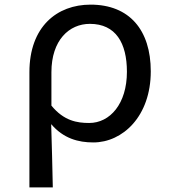

<svg xmlns="http://www.w3.org/2000/svg" viewBox="-20 -601 740 829"><path d="M107 -289V208H208C206 109 204 36 201 -65C254 -3 318 14 383 14C509 14 631 -98 631 -293C631 -471 539 -581 371 -581C226 -581 107 -486 107 -289ZM528 -291C528 -153 455 -70 365 -70C313 -70 256 -79 202 -145V-289C202 -428 279 -498 368 -498C480 -498 528 -415 528 -291Z"/></svg>

Font: Kawkab Mono Light
Style: Bold
Weight: 400
Monospace: yes
Designer: Abdullah Arif
Foundry: Abdullah Arif
Version: Version 1.000;PS 000.500;hotconv 1.0.88;makeotf.lib2.5.64775